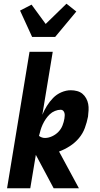

<svg xmlns="http://www.w3.org/2000/svg" viewBox="-20 -1014 540 1034"><path d="M18 0 139 -735H264L208 -396Q218 -420 232.5 -443.5Q247 -467 266 -486.5Q285 -506 310.5 -517Q336 -528 361 -528Q379 -528 395.5 -523.5Q412 -519 424 -509Q436 -499 444 -484.5Q452 -470 455 -454Q458 -438 457 -420.5Q456 -403 454 -386Q448 -355 437 -325Q426 -295 405 -270Q384 -245 356 -227Q328 -209 298 -198L405 0H269L173 -180L143 0ZM222 -271Q241 -271 260.5 -280Q280 -289 294.5 -304Q309 -319 316.5 -338Q324 -357 327 -376Q328 -384 328.5 -391.5Q329 -399 327 -406Q325 -413 320 -418Q315 -423 307 -423Q292 -423 276 -416.5Q260 -410 248 -398.5Q236 -387 226.5 -373Q217 -359 210 -344Q203 -329 198.5 -313.5Q194 -298 190 -282Q197 -277 205 -274Q213 -271 222 -271ZM153 -815 88 -957 150 -989 226 -885 338 -994 391 -952 277 -815Z"/></svg>

Font: Iosevka Term Curly Extrabold
Style: Italic
Weight: 800
Italic angle: -9°
Designer: Belleve Invis
Foundry: Belleve Invis
Version: Version 32.3.0